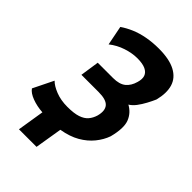

<svg xmlns="http://www.w3.org/2000/svg" viewBox="-273 -818 1089 1089"><g transform="rotate(45 271.5 -273.5)"><path d="M96 169 122 7Q76 4 37.5 -10.5Q-1 -25 -16 -47L44 -169Q64 -148 105.5 -131.5Q147 -115 200 -115Q253 -115 284 -125.5Q315 -136 331.5 -155.5Q348 -175 356 -202Q369 -251 348 -275.5Q327 -300 266 -300H128L145 -414H268Q318 -414 344.5 -435.5Q371 -457 382 -497Q391 -527 384 -547.5Q377 -568 353 -579.5Q329 -591 286 -591Q245 -591 199 -576Q153 -561 115 -531L92 -648Q121 -668 157 -683.5Q193 -699 238 -707.5Q283 -716 334 -716Q418 -716 467 -690Q516 -664 530.5 -616.5Q545 -569 528 -502Q518 -479 503.5 -452Q489 -425 472 -402.5Q455 -380 433 -367L434 -370Q479 -346 496.5 -301Q514 -256 492 -171Q478 -131 448.5 -94.5Q419 -58 374 -32Q329 -6 264 5L237 169Z"/></g></svg>

Font: Nunito Sans 7pt Condensed ExtraBold
Style: Italic
Weight: 800
Width: 3
Italic angle: -9°
Designer: Vernon Adams
Foundry: Vernon Adams
Version: Version 3.101;gftools[0.9.27]